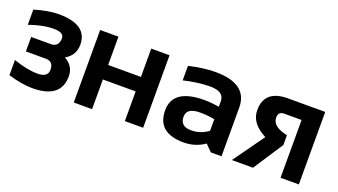

<svg xmlns="http://www.w3.org/2000/svg" viewBox="-50 -895 2246 1276"><g transform="rotate(20 1073.0 -257.0)"><path d="M29.3 -488.3Q127 -517.6 200.2 -517.6Q402.8 -517.6 402.8 -375Q402.8 -299.8 335.4 -261.2Q402.8 -224.6 402.8 -151.4Q402.8 4.9 200.2 4.9Q127 4.9 29.3 -24.4V-131.8Q127 -97.7 200.2 -97.7Q273.4 -97.7 273.4 -151.4Q273.4 -210 218.8 -210H78.1V-312.5H217.3Q273.4 -312.5 273.4 -375Q273.4 -415 200.2 -415Q127 -415 29.3 -380.9Z M493.2 0V-512.7H622.6V-312.5H854.5V-512.7H983.9V0H854.5V-210H622.6V0Z M1081.5 -159.7Q1081.5 -312.5 1304.2 -312.5Q1356.4 -312.5 1408.7 -302.7V-341.3Q1408.7 -410.2 1309.6 -410.2Q1225.6 -410.2 1123 -385.7V-488.3Q1225.6 -512.7 1309.6 -512.7Q1538.1 -512.7 1538.1 -343.8V0H1462.9L1417 -45.9Q1350.1 0 1269.5 0Q1081.5 0 1081.5 -159.7ZM1304.2 -224.6Q1210.9 -224.6 1210.9 -161.1Q1210.9 -92.8 1289.1 -92.8Q1353.5 -92.8 1408.7 -132.8V-214.8Q1359.9 -224.6 1304.2 -224.6Z M1955.6 0V-408.7H1832Q1791.5 -408.7 1791.5 -365.7Q1791.5 -302.2 1898.9 -280.3V-211.4L1760.7 0H1611.3L1768.1 -219.2Q1656.2 -276.4 1656.2 -369.6Q1656.2 -512.7 1821.3 -512.7H2085V0Z"/></g></svg>

Font: SansationBold
Style: Bold
Weight: 700
Designer: Bernd Montag
Version: Version 1.301